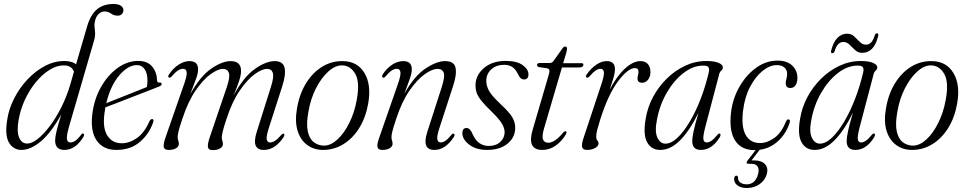

<svg xmlns="http://www.w3.org/2000/svg" viewBox="-20 -744 4846 963"><path d="M398.5 -57.5Q358.5 8 303 8Q256.5 8 256.5 -39.5Q256.5 -55 262.8 -82.8Q269 -110.5 287.5 -170.5Q237.5 -79.5 185.8 -35.8Q134 8 87.5 8Q47 8 25.2 -28.5Q3.5 -65 16 -142.5Q24 -197.5 50.8 -250Q77.5 -302.5 117.2 -345Q157 -387.5 204.8 -412.8Q252.5 -438 302.5 -438Q323 -438 337.8 -433.5Q352.5 -429 361.5 -421.5L417 -611.5Q433.5 -669 465.5 -696.5Q497.5 -724 549.5 -724Q574 -724 586.5 -715Q599 -706 599 -693.5Q599 -681.5 591.5 -673.5Q584 -665.5 570 -665.5Q551.5 -665.5 537 -676Q522.5 -686.5 504 -686.5Q488 -686.5 474.5 -673.5Q461 -660.5 456.5 -638.5Q452.5 -623.5 454.2 -609.8Q456 -596 457 -579Q458 -562 451 -538L327 -111.5Q314 -67 315.5 -48.2Q317 -29.5 333.5 -29.5Q344 -29.5 356.8 -37.5Q369.5 -45.5 387.5 -69Q393 -76.5 398 -74Q405 -71.5 398.5 -57.5ZM73.5 -143.5Q63 -83.5 76 -53.8Q89 -24 116.5 -24Q139.5 -24 169 -47Q198.5 -70 229.2 -110.8Q260 -151.5 287.2 -205.2Q314.5 -259 332.5 -320.5L351 -384.5Q345.5 -398.5 333.8 -407.2Q322 -416 299.5 -416Q264 -416 227.8 -393.2Q191.5 -370.5 159.8 -331.8Q128 -293 105.2 -244.2Q82.5 -195.5 73.5 -143.5Z M748 -130Q728 -71.5 681.2 -31.8Q634.5 8 564 8Q497.5 8 465 -39Q432.5 -86 443 -172Q452 -246 486 -306.5Q520 -367 569.5 -402.8Q619 -438.5 673 -438.5Q720 -438.5 743.5 -409.8Q767 -381 768 -339.5Q768.5 -328.5 779.5 -330Q788.5 -331 790.5 -324.5Q793 -316 779 -310.5Q762 -303.5 727.8 -290.2Q693.5 -277 652.2 -261Q611 -245 572.5 -230Q534 -215 508.5 -205.5Q506 -191 504 -176Q494 -102 518.5 -63.8Q543 -25.5 590.5 -25.5Q629.5 -25.5 667 -51.8Q704.5 -78 729.5 -136Q737 -148 743.5 -147Q753 -146 748 -130ZM667 -417.5Q622 -417.5 578 -365.8Q534 -314 513 -226.5Q541 -237.5 579.5 -252.8Q618 -268 655.2 -283Q692.5 -298 716.5 -307.5Q719.5 -320.5 719.5 -342Q719.5 -375.5 705.8 -396.5Q692 -417.5 667 -417.5Z M1032 -55.5 1118 -308.5Q1135 -359 1127.8 -378.8Q1120.5 -398.5 1098.5 -398.5Q1073 -398.5 1036 -371.8Q999 -345 961 -289.8Q923 -234.5 895 -149Q879.5 -103 875.2 -84.5Q871 -66 871 -56.5Q871 -47 874 -39.5Q877 -32 877 -22.5Q877 -8.5 862.8 -0.2Q848.5 8 825.5 8Q804 8 801.2 -7.2Q798.5 -22.5 812 -60L904.5 -325.5Q918.5 -366 916.2 -382.5Q914 -399 898 -399Q886 -399 872.2 -390.2Q858.5 -381.5 839.5 -359Q833.5 -353 828.5 -355Q819 -358 827.5 -370.5Q848.5 -402 876 -419.8Q903.5 -437.5 930.5 -437.5Q973.5 -437.5 973.5 -396.5Q973.5 -375 962.2 -345.5Q951 -316 934 -271.5Q984 -361.5 1039.2 -399.5Q1094.5 -437.5 1137 -437.5Q1189 -437.5 1189 -388Q1189 -368 1180 -340.2Q1171 -312.5 1152 -265.5Q1202 -358.5 1258 -398Q1314 -437.5 1358 -437.5Q1399.5 -437.5 1407.2 -404.2Q1415 -371 1395.5 -311L1328.5 -102.5Q1315 -60.5 1317.8 -45Q1320.5 -29.5 1335 -29.5Q1346 -29.5 1359.2 -37.8Q1372.5 -46 1392 -68.5Q1398.5 -75.5 1402.5 -73.5Q1410.5 -70.5 1402.5 -56.5Q1383 -26.5 1357.8 -9.2Q1332.5 8 1303.5 8Q1239 8 1267.5 -82L1339 -308.5Q1355 -359.5 1348.2 -379Q1341.5 -398.5 1320 -398.5Q1294 -398.5 1257.2 -371.8Q1220.5 -345 1182.5 -289.8Q1144.5 -234.5 1116.5 -149Q1101.5 -104 1097 -84.2Q1092.5 -64.5 1092.5 -55Q1092.5 -45 1095.2 -38Q1098 -31 1098 -21.5Q1098 -8 1083.8 0.5Q1069.5 9 1047 9Q1025.5 9 1023 -6Q1020.5 -21 1032 -55.5Z M1701 -437.5Q1773.5 -436 1808.5 -377Q1843.5 -318 1826.5 -223.5Q1814 -153.5 1781.5 -101.5Q1749 -49.5 1702.2 -20.8Q1655.5 8 1600.5 8Q1554.5 8 1520.8 -16.8Q1487 -41.5 1472.5 -88.5Q1458 -135.5 1470 -202.5Q1482.5 -274.5 1516 -328Q1549.5 -381.5 1597.2 -410.2Q1645 -439 1701 -437.5ZM1605.5 -13.5Q1639.5 -14 1673 -45Q1706.5 -76 1732.2 -128Q1758 -180 1769 -241.5Q1786 -331 1762.2 -372.8Q1738.5 -414.5 1697.5 -416Q1663 -417.5 1627.8 -386.2Q1592.5 -355 1565.2 -302Q1538 -249 1527 -184.5Q1515.5 -122.5 1523.8 -85Q1532 -47.5 1554 -30.8Q1576 -14 1605.5 -13.5Z M1900.5 -355Q1896.5 -356 1896.5 -361.2Q1896.5 -366.5 1900.5 -372.5Q1922 -404 1948.8 -420.8Q1975.5 -437.5 2003 -437.5Q2045.5 -437.5 2045.5 -396.5Q2045.5 -377.5 2034.5 -346.2Q2023.5 -315 2008 -273.5Q2058 -363 2114 -400.2Q2170 -437.5 2212.5 -437.5Q2258.5 -437.5 2265 -403.2Q2271.5 -369 2252 -311L2184 -102Q2170.5 -61 2173.5 -45.2Q2176.5 -29.5 2190.5 -29.5Q2201 -29.5 2213.5 -37.5Q2226 -45.5 2245 -68.5Q2251 -76 2255.5 -73.5Q2264 -70 2256 -56.5Q2213.5 8 2159 8Q2094 8 2123 -82L2196 -308.5Q2212.5 -360 2205.5 -379.2Q2198.5 -398.5 2174.5 -398.5Q2148 -398.5 2110.2 -371.8Q2072.5 -345 2034 -289.8Q1995.5 -234.5 1967.5 -149Q1952 -103 1947.8 -84.5Q1943.5 -66 1943.5 -56.5Q1943.5 -46 1946.2 -39Q1949 -32 1949 -22.5Q1949 -9.5 1935 -0.8Q1921 8 1898 8Q1877 8 1873.5 -6Q1870 -20 1881.5 -52L1975 -320.5Q1991 -365.5 1988.5 -382.2Q1986 -399 1970.5 -399Q1958 -399 1944.5 -390.2Q1931 -381.5 1913.5 -360.5Q1906.5 -352.5 1900.5 -355Z M2431 -12Q2467.5 -12 2489.2 -32.2Q2511 -52.5 2511 -81Q2511 -101.5 2497.2 -124.5Q2483.5 -147.5 2442.5 -187.5Q2412 -217 2395 -238Q2378 -259 2371.2 -277.8Q2364.5 -296.5 2365 -319Q2366.5 -368.5 2408.2 -403.5Q2450 -438.5 2516 -438.5Q2571.5 -438.5 2600.8 -418Q2630 -397.5 2630.5 -371.5Q2630.5 -345.5 2608.5 -345.5Q2599 -345.5 2591.5 -352Q2584 -358.5 2576 -376Q2555 -419 2509.5 -419Q2469.5 -419 2444.2 -396.2Q2419 -373.5 2419 -338.5Q2419 -315 2431.8 -290.2Q2444.5 -265.5 2490 -222.5Q2536.5 -179.5 2551 -153.2Q2565.5 -127 2564 -97.5Q2561.5 -51.5 2523.5 -21.8Q2485.5 8 2423.5 8Q2368 8 2333.5 -18.5Q2299 -45 2299 -76Q2299 -102 2320 -102Q2338 -102 2350.5 -71Q2365 -39 2385.5 -25.5Q2406 -12 2431 -12Z M2724.5 -401.5 2683 -407.5Q2673.5 -411 2673.5 -417.5Q2673.5 -428 2687.5 -428H2736.5Q2748.5 -428 2755.5 -437L2800.5 -500.5Q2806.5 -510.5 2814.5 -510.5Q2824 -510.5 2824 -500.5Q2824 -493 2820 -478.5L2804.5 -427H2897.5Q2906 -427 2906 -420Q2906 -405.5 2884.5 -405.5H2798.5L2709.5 -102.5Q2697 -61 2703.5 -44.5Q2710 -28 2730 -28Q2762 -28 2804 -78Q2812.5 -87.5 2818 -85.5Q2824.5 -83 2818.5 -70.5Q2798.5 -36.5 2767.8 -14.2Q2737 8 2700 8Q2621 8 2652 -94.5L2730.5 -362.5Q2737 -383 2735.5 -391Q2734 -399 2724.5 -401.5Z M2923.5 -355Q2914.5 -357.5 2922.5 -370.5Q2944 -401.5 2970.5 -419.5Q2997 -437.5 3023.5 -437.5Q3064.5 -437.5 3064.5 -396.5Q3064.5 -380.5 3058.2 -358Q3052 -335.5 3037.5 -293.5Q3074 -363 3114.8 -400.2Q3155.5 -437.5 3192 -437.5Q3217 -437.5 3230 -422.2Q3243 -407 3242.5 -381Q3241.5 -357.5 3229.5 -343.2Q3217.5 -329 3201 -329Q3177.5 -329 3177.5 -350Q3177.5 -359 3180 -366.8Q3182.5 -374.5 3182.5 -384Q3182.5 -402.5 3164.5 -402.5Q3130 -402.5 3080.2 -336.8Q3030.5 -271 2990.5 -144.5Q2980 -110.5 2975.2 -92.2Q2970.5 -74 2970.5 -60.5Q2970.5 -45 2976.2 -39Q2982 -33 2982 -24.5Q2982 -11.5 2965 -1.8Q2948 8 2924 8Q2902.5 8 2899.5 -7.5Q2896.5 -23 2909 -58.5L2996 -320.5Q3011 -365.5 3009 -382.2Q3007 -399 2991 -399Q2981 -399 2968 -390.5Q2955 -382 2935 -359Q2928 -352.5 2923.5 -355Z M3518 -109Q3505.5 -61.5 3508 -45.5Q3510.5 -29.5 3524.5 -29.5Q3535 -29.5 3547.5 -37.5Q3560 -45.5 3578.5 -68Q3585 -76 3590.5 -74Q3597.5 -71 3590.5 -56.5Q3551 8 3495.5 8Q3452 8 3452 -36.5Q3452 -52.5 3458.5 -84.5Q3465 -116.5 3483.5 -179Q3440 -90 3391.8 -41Q3343.5 8 3291.5 8Q3247 8 3225.8 -30.5Q3204.5 -69 3218.5 -148.5Q3227.5 -205 3255 -256.8Q3282.5 -308.5 3323.8 -349.2Q3365 -390 3416 -414Q3467 -438 3523 -438Q3563.5 -438 3584.8 -428.5Q3606 -419 3605.5 -406Q3605.5 -396.5 3597.8 -390Q3590 -383.5 3587.5 -373ZM3275 -143.5Q3263 -84 3277.2 -53.8Q3291.5 -23.5 3317.5 -23.5Q3346.5 -23.5 3378 -53.2Q3409.5 -83 3439.8 -134Q3470 -185 3494.8 -249.5Q3519.5 -314 3535.5 -383.5Q3538.5 -399 3533 -407Q3527.5 -415 3507 -415Q3456.5 -415 3408.2 -377.8Q3360 -340.5 3324.2 -278.8Q3288.5 -217 3275 -143.5Z M3876 -417.5Q3841.5 -417.5 3805.8 -389.2Q3770 -361 3742.8 -309.8Q3715.5 -258.5 3707 -190Q3697 -108.5 3720 -67.5Q3743 -26.5 3792 -26.5Q3827 -26.5 3863.2 -51.8Q3899.5 -77 3922 -134.5Q3928.5 -146 3934.5 -145.5Q3939 -145.5 3941.2 -140.8Q3943.5 -136 3939.5 -125Q3919 -65 3872.8 -28Q3826.5 9 3765 9Q3697.5 9 3666.8 -39.5Q3636 -88 3646.5 -179Q3654.5 -249 3688.5 -308.5Q3722.5 -368 3772.5 -404Q3822.5 -440 3879.5 -440Q3928.5 -440 3954.2 -414.5Q3980 -389 3979.5 -352Q3979 -327.5 3969 -315Q3959 -302.5 3945 -302.5Q3920.5 -302.5 3921 -327Q3921 -338.5 3924.5 -349.5Q3928 -360.5 3928 -374Q3928 -393.5 3914.2 -405.5Q3900.5 -417.5 3876 -417.5ZM3780 -4.5H3799L3749.5 60.5Q3755 60.5 3761.5 60.5Q3799 60.5 3816.5 79Q3834 97.5 3826.5 127.5Q3818 159.5 3790.5 179.2Q3763 199 3726 199Q3694.5 199 3677 184.5Q3659.5 170 3662.5 148.5Q3665 137.5 3673.5 137Q3680 136.5 3681.5 145Q3681 164 3694 172.2Q3707 180.5 3725 180.5Q3769 180.5 3782.5 128.5Q3788.5 105.5 3780 91.5Q3771.5 77.5 3748 77.5H3732.5Q3725.5 77.5 3724.8 73Q3724 68.5 3729 62Z M4292.5 -109Q4280 -61.5 4282.5 -45.5Q4285 -29.5 4299 -29.5Q4309.5 -29.5 4322 -37.5Q4334.5 -45.5 4353 -68Q4359.5 -76 4365 -74Q4372 -71 4365 -56.5Q4325.5 8 4270 8Q4226.5 8 4226.5 -36.5Q4226.5 -52.5 4233 -84.5Q4239.5 -116.5 4258 -179Q4214.5 -90 4166.2 -41Q4118 8 4066 8Q4021.5 8 4000.2 -30.5Q3979 -69 3993 -148.5Q4002 -205 4029.5 -256.8Q4057 -308.5 4098.2 -349.2Q4139.5 -390 4190.5 -414Q4241.5 -438 4297.5 -438Q4338 -438 4359.2 -428.5Q4380.5 -419 4380 -406Q4380 -396.5 4372.2 -390Q4364.5 -383.5 4362 -373ZM4049.5 -143.5Q4037.5 -84 4051.8 -53.8Q4066 -23.5 4092 -23.5Q4121 -23.5 4152.5 -53.2Q4184 -83 4214.2 -134Q4244.5 -185 4269.2 -249.5Q4294 -314 4310 -383.5Q4313 -399 4307.5 -407Q4302 -415 4281.5 -415Q4231 -415 4182.8 -377.8Q4134.5 -340.5 4098.8 -278.8Q4063 -217 4049.5 -143.5ZM4304.5 -479Q4283.5 -479 4268.8 -492.8Q4254 -506.5 4240.8 -520Q4227.5 -533.5 4210 -533.5Q4179.5 -533.5 4166.5 -488Q4162.5 -477 4154.5 -477Q4145.5 -477 4149 -491Q4159.5 -533 4180.2 -554Q4201 -575 4228.5 -575Q4250 -575 4264.5 -561.2Q4279 -547.5 4292.5 -533.8Q4306 -520 4324 -520Q4354 -520 4367 -566Q4370.5 -577 4379 -577Q4388 -577 4384.5 -562.5Q4363.5 -479 4304.5 -479Z M4655 -437.5Q4727.5 -436 4762.5 -377Q4797.5 -318 4780.5 -223.5Q4768 -153.5 4735.5 -101.5Q4703 -49.5 4656.2 -20.8Q4609.5 8 4554.5 8Q4508.5 8 4474.8 -16.8Q4441 -41.5 4426.5 -88.5Q4412 -135.5 4424 -202.5Q4436.5 -274.5 4470 -328Q4503.5 -381.5 4551.2 -410.2Q4599 -439 4655 -437.5ZM4559.5 -13.5Q4593.5 -14 4627 -45Q4660.5 -76 4686.2 -128Q4712 -180 4723 -241.5Q4740 -331 4716.2 -372.8Q4692.5 -414.5 4651.5 -416Q4617 -417.5 4581.8 -386.2Q4546.5 -355 4519.2 -302Q4492 -249 4481 -184.5Q4469.5 -122.5 4477.8 -85Q4486 -47.5 4508 -30.8Q4530 -14 4559.5 -13.5Z"/></svg>

Font: Fraunces 144pt Soft Light
Style: Italic
Weight: 300
Italic angle: -16°
Version: Version 1.000;[b76b70a41]